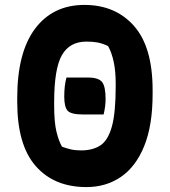

<svg xmlns="http://www.w3.org/2000/svg" viewBox="-20 -740 690 780"><path d="M250 -425H337Q380 -425 394.5 -407Q409 -389 409 -338Q409 -309 401 -275H317Q269 -275 255 -290Q241 -305 241 -348Q241 -392 250 -425ZM323 -720Q449 -720 524.5 -634.5Q600 -549 600 -374V-358Q600 -231 566 -147Q532 -63 471.5 -21.5Q411 20 331 20Q200 20 125 -65.5Q50 -151 50 -326V-342Q50 -527 122.5 -623.5Q195 -720 323 -720ZM200 -313Q200 -243 209.5 -204.5Q219 -166 232 -144Q251 -137 268.5 -133Q286 -129 310 -129Q357 -129 388 -149.5Q419 -170 434.5 -226Q450 -282 450 -388V-401Q450 -451 442 -488.5Q434 -526 419 -553Q395 -564 376 -567.5Q357 -571 331 -571Q263 -571 231.5 -516Q200 -461 200 -324Z"/></svg>

Font: Recursive Sn Csl St XBd
Style: Regular
Weight: 800
Version: Version 1.085;hotconv 1.1.0;makeotfexe 2.6.0; ttfautohint (v